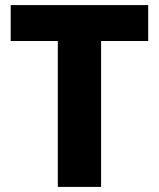

<svg xmlns="http://www.w3.org/2000/svg" viewBox="-20 -734 625 754"><path d="M377 0H207V-573H22V-714H562V-573H377Z"/></svg>

Font: Noto Sans Devanagari ExtraBold
Style: Regular
Weight: 800
Version: Version 2.003